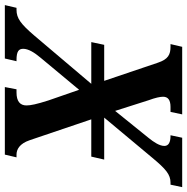

<svg xmlns="http://www.w3.org/2000/svg" viewBox="-48 -744 754 773"><g transform="rotate(90 328.5 -357.0)"><path d="M-38 0H177L188 -47H183C148 -47 138 -56 138 -74C138 -94 152 -118 174 -144L303 -299L346 -175C361 -128 366 -104 366 -87C366 -61 349 -47 314 -47H301L292 0H564L575 -47H564C543 -47 520 -59 506 -100L422 -348H572L584 -400H415L577 -594C622 -648 644 -667 677 -667H685L695 -714H496L486 -667H488C515 -667 529 -659 529 -642C529 -623 514 -600 497 -579L388 -444L345 -579C335 -606 331 -625 331 -637C331 -656 343 -667 372 -667H392L402 -714H130L119 -667H129C161 -667 180 -658 194 -616L267 -400H122L111 -348H279L85 -119C38 -64 15 -47 -19 -47H-27Z"/></g></svg>

Font: Noto Serif Condensed SemiBold
Style: Italic
Weight: 600
Width: 3
Italic angle: -12°
Designer: Monotype Design Team
Foundry: Monotype Imaging Inc.
Version: Version 2.014